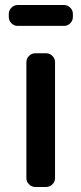

<svg xmlns="http://www.w3.org/2000/svg" viewBox="-20 -744 324 764"><path d="M270 -676Q270 -662 259.5 -651.5Q249 -641 235 -641H50Q36 -641 25.5 -651.5Q15 -662 15 -676V-689Q15 -703 25.5 -713.5Q36 -724 50 -724H235Q249 -724 259.5 -713.5Q270 -703 270 -689ZM199 -35Q199 -21 188.5 -10.5Q178 0 164 0H120Q106 0 95.5 -10.5Q85 -21 85 -35V-497Q85 -511 95.5 -521.5Q106 -532 120 -532H164Q178 -532 188.5 -521.5Q199 -511 199 -497Z"/></svg>

Font: Trueno
Style: Round
Weight: 400
Designer: Julieta Ulanovsky, Jasper
Foundry: Julieta Ulanovsky, Cannot Into Space Fonts
Version: Version 3.001